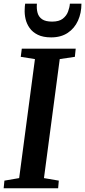

<svg xmlns="http://www.w3.org/2000/svg" viewBox="-24 -1002 454 1022"><path d="M-4.5 0 -0.5 -40.5 78 -54 162 -687.5 86.5 -699.5 92 -743H379L374.5 -699.5L294 -687.5L210 -54L289 -40.5L285.5 0ZM248.5 -803Q205.5 -803 177.5 -816.8Q149.5 -830.5 133.8 -852.8Q118 -875 112 -901.2Q106 -927.5 107.5 -952.5Q107.5 -961 108.2 -968.2Q109 -975.5 110 -982.5H172.5Q170 -955 176 -933.5Q182 -912 200.2 -899.5Q218.5 -887 253.5 -887Q290.5 -887 310.2 -902.5Q330 -918 338.2 -940.2Q346.5 -962.5 348 -982.5H409.5Q409.5 -932.5 391 -891.8Q372.5 -851 336.5 -827Q300.5 -803 248.5 -803Z"/></svg>

Font: Merriweather 36pt SemiBold
Style: Italic
Weight: 600
Italic angle: -7.8°
Version: Version 2.101